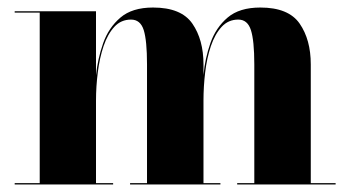

<svg xmlns="http://www.w3.org/2000/svg" viewBox="-20 -490 930 510"><path d="M19 -3.5H85.5V-456.5H19V-460H235V-290Q239.5 -334 254 -375.2Q268.5 -416.5 299.8 -443.2Q331 -470 386.5 -470Q461.5 -470 491 -427.2Q520.5 -384.5 520.5 -319V-290.5Q524.5 -334.5 539 -375.8Q553.5 -417 584.8 -443.5Q616 -470 671.5 -470Q746.5 -470 776 -427.2Q805.5 -384.5 805.5 -319V-3.5H871.5V0H610V-3.5H655.5V-319Q655.5 -382 646.5 -410Q637.5 -438 613 -438Q586.5 -438 568.8 -418.8Q551 -399.5 540.2 -367.8Q529.5 -336 525 -298Q520.5 -260 520.5 -223V-3.5H565.5V0H325.5V-3.5H370.5V-319Q370.5 -382 361.8 -410Q353 -438 328 -438Q301.5 -438 283.8 -418.8Q266 -399.5 255.2 -367.8Q244.5 -336 239.8 -298Q235 -260 235 -223V-3.5H280.5V0H19Z"/></svg>

Font: Bodoni* 48
Style: Bold
Weight: 700
Version: Version 2.2